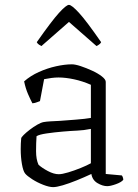

<svg xmlns="http://www.w3.org/2000/svg" viewBox="-20 -764 566 788"><path d="M198 4Q182 4 157.5 -5.5Q133 -15 112 -28.5Q91 -42 83 -52Q75 -62 70 -90.5Q65 -119 65 -152Q65 -164 65.5 -175Q66 -186 67 -196Q67 -200 77 -210Q87 -220 102 -231.5Q117 -243 132.5 -252Q148 -261 159 -263Q170 -265 187 -266Q204 -267 226 -268Q253 -270 291.5 -273Q330 -276 353 -280V-416Q319 -431 284 -438.5Q249 -446 220 -446Q206 -446 191 -444Q176 -442 161 -439L144 -349Q140 -348 132 -344.5Q124 -341 113 -340Q105 -355 95 -378Q85 -401 79 -430Q105 -453 139.5 -468.5Q174 -484 210 -492Q246 -500 275 -500Q289 -500 311.5 -492.5Q334 -485 358 -474Q382 -463 398 -450.5Q414 -438 414 -428V-50L480 -44Q482 -42 484 -36.5Q486 -31 486 -26Q478 -16 455.5 -8Q433 0 420 0Q401 0 380 -12.5Q359 -25 355 -50Q325 -36 294 -23.5Q263 -11 237.5 -3.5Q212 4 198 4ZM221 -49Q235 -49 260 -56.5Q285 -64 311 -74.5Q337 -85 353 -94V-235Q323 -229 298 -228Q273 -227 238 -224Q203 -221 172 -216.5Q141 -212 130 -205Q128 -177 128 -143.5Q128 -110 138 -88Q152 -75 176.5 -62Q201 -49 221 -49ZM150 -575Q140 -580 136 -584Q132 -588 131 -591Q192 -678 222 -711Q252 -744 263 -744Q274 -744 304 -711.5Q334 -679 395 -591Q394 -588 390 -584Q386 -580 376 -575L263 -674Z"/></svg>

Font: Texturina Thin
Style: Regular
Weight: 100
Designer: Guillermo Torres Carreño
Foundry: Omnibus-Type
Version: Version 1.002; ttfautohint (v1.8.3)